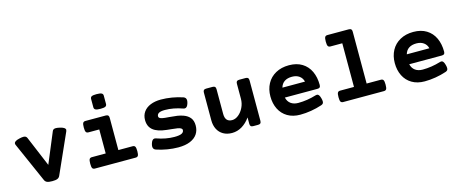

<svg xmlns="http://www.w3.org/2000/svg" viewBox="-40 -1222 4278 1788"><g transform="rotate(-15 2098.5 -328.0)"><path d="M547.4 -417.5Q547.4 -412.6 543.9 -403.8L373 -21Q365.7 -3.9 349.1 3.4Q332.5 10.7 298.3 10.7Q264.2 10.7 248 3.4Q231.9 -3.9 224.6 -21L55.7 -403.8Q52.7 -410.6 52.7 -417Q52.7 -440.4 104 -452.1Q128.9 -458 144 -458Q157.7 -458 166 -453.1Q174.3 -448.2 178.7 -438L301.3 -145.5L423.3 -438Q427.2 -448.2 435.3 -453.1Q443.4 -458 457 -458Q471.7 -458 496.6 -452.1Q547.4 -440.4 547.4 -417.5Z M967.3 -634.8V-554.7Q967.3 -538.1 954.3 -531Q941.4 -523.9 907.2 -523.9Q873 -523.9 859.1 -531Q845.2 -538.1 845.2 -554.7V-634.8Q845.2 -651.9 857.9 -658.7Q870.6 -665.5 904.8 -665.5Q939.5 -665.5 953.4 -658.4Q967.3 -651.4 967.3 -634.8ZM967.3 -420.4V-109.9H1104.5Q1121.6 -109.9 1128.4 -98.4Q1135.3 -86.9 1135.3 -54.7Q1135.3 -22.5 1128.4 -11.2Q1121.6 0 1104.5 0H711.9Q694.8 0 688 -11.2Q681.2 -22.5 681.2 -54.7Q681.2 -86.9 688 -98.4Q694.8 -109.9 711.9 -109.9H845.2V-341.3H741.2Q724.1 -341.3 717.3 -352.5Q710.4 -363.8 710.4 -396Q710.4 -428.2 717.3 -439.7Q724.1 -451.2 741.2 -451.2H936.5Q953.1 -451.2 960.2 -444.1Q967.3 -437 967.3 -420.4Z M1304.7 -24.4Q1279.8 -33.2 1279.8 -59.6Q1279.8 -70.8 1284.2 -85.9Q1295.9 -127 1320.8 -127Q1325.7 -127 1333 -124.5Q1421.9 -92.8 1503.9 -92.8Q1553.2 -92.8 1574.5 -103.5Q1595.7 -114.3 1595.7 -134.8Q1595.7 -146 1584.7 -152.6Q1573.7 -159.2 1552.7 -163.1Q1535.6 -166.5 1496.6 -169.9Q1445.8 -174.3 1410.2 -180.9Q1374.5 -187.5 1345.2 -202.6Q1279.3 -236.8 1279.3 -314.9Q1279.3 -360.4 1303 -393.6Q1326.7 -426.8 1369.9 -444.3Q1413.1 -461.9 1470.7 -461.9Q1521.5 -461.9 1575.9 -452.9Q1630.4 -443.8 1680.7 -426.8Q1705.6 -418 1705.6 -391.6Q1705.6 -380.9 1701.2 -365.2Q1689.5 -324.2 1664.6 -324.2Q1659.7 -324.2 1652.3 -326.7Q1563.5 -358.4 1481.4 -358.4Q1441.9 -358.4 1423.6 -347.9Q1405.3 -337.4 1405.3 -316.9Q1405.3 -306.6 1414.1 -300.5Q1422.9 -294.4 1439.9 -291Q1461.4 -286.6 1503.4 -284.2Q1548.8 -280.8 1580.1 -276.1Q1611.3 -271.5 1638.7 -261.2Q1677.7 -247.1 1700 -219.2Q1722.2 -191.4 1722.2 -145Q1722.2 -98.1 1699 -63.2Q1675.8 -28.3 1629.4 -8.8Q1583 10.7 1514.6 10.7Q1463.9 10.7 1409.4 1.7Q1355 -7.3 1304.7 -24.4Z M2315.4 -420.4V-30.8Q2315.4 -14.2 2308.3 -7.1Q2301.3 0 2284.7 0H2238.8Q2222.2 0 2215.1 -7.1Q2208 -14.2 2208 -30.8V-91.8Q2173.8 -43.5 2128.9 -16.4Q2084 10.7 2032.2 10.7Q1984.4 10.7 1948.7 -9.8Q1913.1 -30.3 1894 -67.4Q1875 -104.5 1875 -153.3V-420.4Q1875 -437 1882.1 -444.1Q1889.2 -451.2 1905.8 -451.2H1966.3Q1982.9 -451.2 1990 -444.1Q1997.1 -437 1997.1 -420.4V-182.1Q1997.1 -105 2064 -105Q2095.2 -105 2125.2 -128.9Q2155.3 -152.8 2174.3 -192.4Q2193.4 -231.9 2193.4 -276.4V-420.4Q2193.4 -437 2200.4 -444.1Q2207.5 -451.2 2224.1 -451.2H2284.7Q2301.3 -451.2 2308.3 -444.1Q2315.4 -437 2315.4 -420.4Z M2935.5 -210.9Q2935.5 -194.3 2928.5 -187.5Q2921.4 -180.7 2904.8 -180.7H2591.3Q2600.6 -141.1 2628.9 -120.6Q2657.2 -100.1 2700.2 -100.1Q2785.6 -100.1 2874 -127Q2879.9 -128.9 2885.7 -128.9Q2896.5 -128.9 2904.3 -119.1Q2912.1 -109.4 2918.5 -85.9Q2923.3 -67.9 2923.3 -55.2Q2923.3 -42.5 2917.7 -35.4Q2912.1 -28.3 2899.4 -23.9Q2849.6 -7.3 2795.7 1.7Q2741.7 10.7 2690.4 10.7Q2619.1 10.7 2568.1 -19.5Q2517.1 -49.8 2490.5 -103.3Q2463.9 -156.7 2463.9 -225.6Q2463.9 -293.9 2492.9 -347.7Q2522 -401.4 2576.7 -431.6Q2631.3 -461.9 2705.1 -461.9Q2779.3 -461.9 2831.1 -429.9Q2882.8 -397.9 2909.2 -341.3Q2935.5 -284.7 2935.5 -210.9ZM2593.3 -275.9H2811Q2802.7 -311 2774.9 -331.1Q2747.1 -351.1 2705.1 -351.1Q2660.6 -351.1 2632.3 -332.3Q2604 -313.5 2593.3 -275.9Z M3528.8 -54.7Q3528.8 -22.5 3522 -11.2Q3515.1 0 3498 0H3105.5Q3088.4 0 3081.5 -11.2Q3074.7 -22.5 3074.7 -54.7Q3074.7 -86.9 3081.5 -98.4Q3088.4 -109.9 3105.5 -109.9H3238.8V-530.8H3125Q3107.9 -530.8 3101.1 -542Q3094.2 -553.2 3094.2 -585.4Q3094.2 -617.7 3101.1 -629.2Q3107.9 -640.6 3125 -640.6H3330.1Q3346.7 -640.6 3353.8 -633.5Q3360.8 -626.5 3360.8 -609.9V-109.9H3498Q3515.1 -109.9 3522 -98.4Q3528.8 -86.9 3528.8 -54.7Z M4134.8 -210.9Q4134.8 -194.3 4127.7 -187.5Q4120.6 -180.7 4104 -180.7H3790.5Q3799.8 -141.1 3828.1 -120.6Q3856.4 -100.1 3899.4 -100.1Q3984.9 -100.1 4073.2 -127Q4079.1 -128.9 4085 -128.9Q4095.7 -128.9 4103.5 -119.1Q4111.3 -109.4 4117.7 -85.9Q4122.6 -67.9 4122.6 -55.2Q4122.6 -42.5 4116.9 -35.4Q4111.3 -28.3 4098.6 -23.9Q4048.8 -7.3 3994.9 1.7Q3940.9 10.7 3889.6 10.7Q3818.4 10.7 3767.3 -19.5Q3716.3 -49.8 3689.7 -103.3Q3663.1 -156.7 3663.1 -225.6Q3663.1 -293.9 3692.1 -347.7Q3721.2 -401.4 3775.9 -431.6Q3830.6 -461.9 3904.3 -461.9Q3978.5 -461.9 4030.3 -429.9Q4082 -397.9 4108.4 -341.3Q4134.8 -284.7 4134.8 -210.9ZM3792.5 -275.9H4010.3Q4002 -311 3974.1 -331.1Q3946.3 -351.1 3904.3 -351.1Q3859.9 -351.1 3831.5 -332.3Q3803.2 -313.5 3792.5 -275.9Z"/></g></svg>

Font: Courier Prime Sans
Style: Bold
Weight: 700
Designer: Alan Dague-Greene
Foundry: Quote-Unquote Apps
Version: Version 3.020